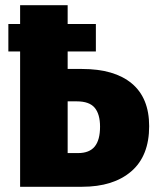

<svg xmlns="http://www.w3.org/2000/svg" viewBox="-20 -715 601 735"><path d="M551 -232Q551 -118 482.5 -59Q414 0 294 0H57V-518H12V-623H57V-695H239V-623H347V-518H239V-451H294Q418 -451 484.5 -395.5Q551 -340 551 -232ZM363 -230Q363 -278 342.5 -302.5Q322 -327 274 -327H239V-129H279Q322 -129 342.5 -154Q363 -179 363 -230Z"/></svg>

Font: Fira Sans Condensed ExtraBold
Style: Regular
Weight: 800
Width: 3
Designer: Carrois Corporate & Edenspiekermann AG
Foundry: Carrois Corporate GbR & Edenspiekermann AG
Version: Version 4.203